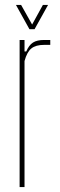

<svg xmlns="http://www.w3.org/2000/svg" viewBox="-20 -763 245 783"><path d="M60 0V-600H80V-553H87Q98 -579 114.5 -589.5Q131 -600 160 -600H185V-580H160Q126 -580 108 -565.5Q90 -551 80 -514V0ZM45 -743H66L111 -663L155 -743H176L121 -644H100Z"/></svg>

Font: Big Shoulders Display Thin
Style: Regular
Weight: 100
Designer: Patric King
Foundry: XO Type Co
Version: Version 1.000; ttfautohint (v1.8.2)